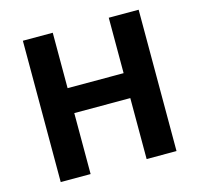

<svg xmlns="http://www.w3.org/2000/svg" viewBox="-104 -825 973 937"><g transform="rotate(-15 382.5 -357.0)"><path d="M675 0H524V-308H241V0H90V-714H241V-434H524V-714H675Z"/></g></svg>

Font: Noto Sans New Tai Lue
Style: Bold
Weight: 700
Version: Version 2.003